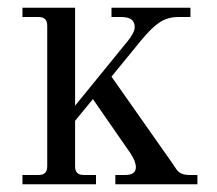

<svg xmlns="http://www.w3.org/2000/svg" viewBox="-20 -476 560 496"><path d="M38 0V-24H80Q102 -24 102 -46V-410Q102 -432 80 -432H38V-456H174V-203L310 -370Q328 -392 328 -406Q328 -432 294 -432H268V-456H472V-432H440Q413 -432 392 -418Q371 -404 344 -371L268 -278L424 -56Q431 -46 435.5 -39Q440 -32 448 -28Q456 -24 470 -24H490V0H278V-24H304Q331 -24 331 -44Q331 -59 317 -80L220 -220L174 -164V-46Q174 -24 196 -24H228V0Z"/></svg>

Font: Old Standard TT
Style: Regular
Weight: 400
Designer: Alexey Kryukov <alexios@thessalonica.org.ru>
Version: Version 1.0